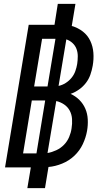

<svg xmlns="http://www.w3.org/2000/svg" viewBox="-20 -863 540 990"><path d="M121 107 139 0H6L128 -735H261L278 -843H369L350 -729Q382 -720 407 -700.5Q432 -681 445.5 -652.5Q459 -624 461.5 -591Q464 -558 458 -524Q454 -501 446 -478Q438 -455 423 -435.5Q408 -416 387.5 -401.5Q367 -387 344 -379Q370 -367 389.5 -347.5Q409 -328 420 -302.5Q431 -277 432.5 -247.5Q434 -218 429 -189Q423 -154 407 -120Q391 -86 363.5 -60Q336 -34 300.5 -19.5Q265 -5 230 -2L212 107ZM156 -417H225L266 -663H197ZM282 -420Q301 -424 318.5 -435Q336 -446 349 -462Q362 -478 368.5 -496.5Q375 -515 378 -533Q381 -553 381 -573Q381 -593 374.5 -610.5Q368 -628 354 -641Q340 -654 322 -660ZM99 -72H168L213 -345H144ZM225 -74Q248 -78 270.5 -88.5Q293 -99 310 -116.5Q327 -134 336.5 -156.5Q346 -179 349 -201Q353 -225 351.5 -249Q350 -273 339.5 -292.5Q329 -312 310.5 -324.5Q292 -337 270 -342Z"/></svg>

Font: Iosevka SS04 Medium
Style: Italic
Weight: 500
Italic angle: -9°
Monospace: yes
Designer: Belleve Invis
Foundry: Belleve Invis
Version: Version 19.0.0; ttfautohint (v1.8.4)